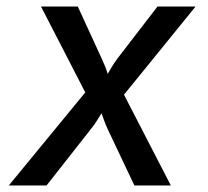

<svg xmlns="http://www.w3.org/2000/svg" viewBox="-20 -570 640 590"><path d="M7 0H123L259 -173C272 -188 284 -210 292 -222C296 -210 304 -188 311 -173L393 0H505L361 -279L581 -550H464L340 -389C329 -374 317 -354 311 -343C308 -354 300 -374 293 -389L219 -550H106L242 -286Z"/></svg>

Font: JetBrains Mono Medium
Style: Italic
Weight: 436
Italic angle: -9°
Monospace: yes
Designer: Philipp Nurullin, Konstantin Bulenkov
Foundry: JetBrains
Version: Version 2.305